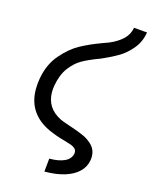

<svg xmlns="http://www.w3.org/2000/svg" viewBox="-138 -882 899 1139"><g transform="rotate(15 311.0 -312.0)"><path d="M392 19.5Q392.5 17 392.5 12Q392.5 -2 383 -11Q373.5 -20 358.2 -25.8Q343 -31.5 314.5 -39.5Q311 -40.5 288 -47.2Q265 -54 242 -63.5Q157.5 -95 114.8 -152.2Q72 -209.5 72 -291.5Q72 -322.5 78 -357Q94 -448 146.5 -508.8Q199 -569.5 255 -599.8Q311 -630 373.5 -653L393.5 -660.5Q449 -678 490.5 -711Q532 -744 540.5 -793L622.5 -786Q612 -726 577 -684Q542 -642 502.2 -618Q462.5 -594 410 -571L398 -565.5L384.5 -560.5Q326.5 -538.5 288.2 -516.8Q250 -495 217.8 -452.5Q185.5 -410 173 -341.5Q169 -318.5 169 -299.5Q169 -201 262 -154.5Q277.5 -147.5 298.2 -140.5Q319 -133.5 323 -132Q378 -114 412.5 -98.2Q447 -82.5 471.8 -55.8Q496.5 -29 496.5 10Q496.5 23 494.5 33.5Q487.5 74.5 456.8 104.8Q426 135 373 151.8Q320 168.5 247.5 168.5L255.5 87Q313.5 87 349.5 70.2Q385.5 53.5 392 19.5Z"/></g></svg>

Font: JuliaMono MediumItalic
Style: Regular
Weight: 500
Italic angle: -9°
Monospace: yes
Designer: cormullion
Foundry: corm
Version: Version 0.049; ttfautohint (v1.8.4)